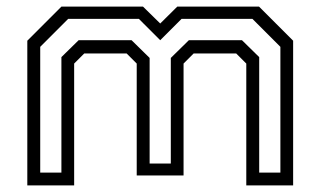

<svg xmlns="http://www.w3.org/2000/svg" viewBox="-20 -560 968 580"><path d="M62.5 0V-437L165.5 -540H412L464 -489L515.5 -540H762.5L865.5 -437V0H724V-368L693.5 -398.5H565L534.5 -368V-30H393V-368L362.5 -398.5H234.5L204 -368V0ZM101.5 -38.5H165.5V-387.5L217.5 -438.5H377.5L432 -385V-66H496V-385L550.5 -438.5H711L763 -387.5V-38.5H827V-418.5L742.5 -503H528.5L464 -438.5L399.5 -503H186L101.5 -418.5Z"/></svg>

Font: Tourney Expanded
Style: Regular
Weight: 400
Width: 7
Designer: Tyler Finck
Foundry: Etcetera Type Co
Version: Version 1.010; ttfautohint (v1.8.3)